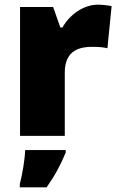

<svg xmlns="http://www.w3.org/2000/svg" viewBox="-20 -583 509 824"><path d="M400 -563C338 -563 278 -519 248 -465H239L208 -553H66V0H258V-272C258 -372 329 -382 376 -382C412 -382 428 -379 441 -376L459 -557C448 -559 422 -563 400 -563ZM262 61H88C87 99 76 165 65 207V221H180C218 167 239 126 262 72Z"/></svg>

Font: Noto Sans UI Black
Style: Regular
Weight: 900
Designer: Monotype Design Team
Foundry: Monotype Imaging Inc.
Version: Version 1.901